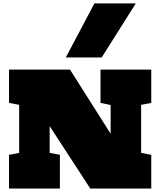

<svg xmlns="http://www.w3.org/2000/svg" viewBox="-20 -1090 929 1110"><path d="M32.2 0V-194.8L90.8 -206.1V-483.9L32.2 -495.1V-687.5H384.8L619.6 -316.9V-482.9L561 -495.1V-687.5H854.5V-495.1L795.9 -483.9V-206.1L854.5 -194.8V0H502L267.1 -360.8V-206.1L326.2 -195.3V0ZM360.4 -757.8 525.9 -1070.3H765.1L567.9 -757.8Z"/></svg>

Font: Holtwood One SC
Style: Regular
Weight: 400
Designer: Vernon Adams
Foundry: Vernon Adams
Version: Version 1.100; ttfautohint (v1.8.4.7-5d5b)